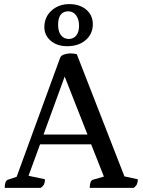

<svg xmlns="http://www.w3.org/2000/svg" viewBox="-20 -915 694 935"><path d="M3 0Q3 -35 19 -40L61 -54L273 -634Q278 -646 294.5 -650.5Q311 -655 323 -655Q338 -655 354 -651L586 -56L651 -42Q651 -28 647 -18.5Q643 -9 631 0H417Q417 -35 433 -40L486 -55L424 -212H175L119 -59L199 -42Q199 -28 195 -18.5Q191 -9 178 0ZM192 -260H406L295 -542ZM307 -690Q258 -690 227 -716.5Q196 -743 196 -783Q196 -832 231 -863.5Q266 -895 317 -895Q368 -895 400 -868Q432 -841 432 -797Q432 -750 397.5 -720Q363 -690 307 -690ZM315 -725Q339 -726 352 -743Q365 -760 365 -790Q365 -821 350.5 -840.5Q336 -860 312 -860Q263 -859 263 -794Q263 -762 276.5 -744Q290 -726 315 -725Z"/></svg>

Font: Petrona Medium
Style: Regular
Weight: 500
Designer: Ringo R. Seeber
Foundry: Ringo R. Seeber
Version: Version 2.001; ttfautohint (v1.8.3)